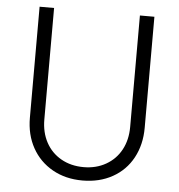

<svg xmlns="http://www.w3.org/2000/svg" viewBox="-53 -796 802 858"><g transform="rotate(5 347.5 -366.5)"><path d="M90 -247V-745H155V-245Q155 -187 179 -142.5Q203 -98 247 -73Q291 -48 348 -48Q404 -48 448 -73Q492 -98 516 -142.5Q540 -187 540 -245V-745H605V-247Q605 -171 573 -112Q541 -53 482.5 -20.5Q424 12 348 12Q272 12 213.5 -21Q155 -54 122.5 -112.5Q90 -171 90 -247Z"/></g></svg>

Font: Evergrow Sans
Style: Light
Weight: 300
Foundry: 10Web
Version: Version 1.000